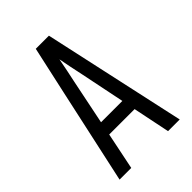

<svg xmlns="http://www.w3.org/2000/svg" viewBox="-215 -832 930 930"><g transform="rotate(-45 250.0 -367.5)"><path d="M44 0 151 -490 205 -735H295L456 0H376L337 -190H163L124 0ZM177 -260H323L276 -490Q269 -522 262.5 -554Q256 -586 250 -618Q244 -586 237.5 -554Q231 -522 224 -490Z"/></g></svg>

Font: Iosevka MaddieWtf
Style: Regular
Weight: 400
Monospace: yes
Designer: Belleve Invis
Foundry: Belleve Invis
Version: Version 31.3.0; ttfautohint (v1.8.3)